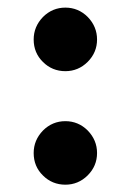

<svg xmlns="http://www.w3.org/2000/svg" viewBox="-20 -493 349 512"><path d="M69.8 -387.7C69.8 -363.8 78.1 -343.8 94.7 -327.6C110.8 -311.5 130.9 -303.2 154.3 -303.2C177.2 -303.2 197.3 -311.5 213.9 -328.1C230.5 -344.7 238.8 -364.7 238.8 -387.7C238.8 -410.6 230.5 -430.7 213.9 -447.8C197.3 -464.4 177.2 -472.7 154.3 -472.7C131.3 -472.7 111.3 -464.4 94.7 -447.8C78.1 -430.7 69.8 -410.6 69.8 -387.7ZM69.8 -85C69.8 -61 78.1 -41 94.7 -24.9C110.8 -8.8 130.9 -0.5 154.3 -0.5C177.2 -0.5 197.3 -8.8 213.9 -25.4C230.5 -42 238.8 -62 238.8 -85C238.8 -107.9 230.5 -127.9 213.9 -145C197.3 -161.6 177.2 -169.9 154.3 -169.9C131.3 -169.9 111.3 -161.6 94.7 -145C78.1 -127.9 69.8 -107.9 69.8 -85Z"/></svg>

Font: Shabnam
Style: Bold
Weight: 700
Foundry: DejaVu fonts team - Redesigned by Saber Rastikerdar - Based on Vazir font
Version: Version 5.0.1